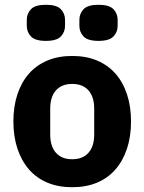

<svg xmlns="http://www.w3.org/2000/svg" viewBox="-20 -771 604 803"><path d="M282 12Q224 12 178.5 -7Q133 -26 101.5 -62Q70 -98 53 -149Q36 -200 36 -263Q36 -326 53 -377Q70 -428 101.5 -463.5Q133 -499 178.5 -518Q224 -537 282 -537Q340 -537 385.5 -518Q431 -499 462.5 -463.5Q494 -428 511 -377Q528 -326 528 -263Q528 -200 511 -149Q494 -98 462.5 -62Q431 -26 385.5 -7Q340 12 282 12ZM282 -105Q326 -105 350 -132Q374 -159 374 -209V-316Q374 -366 350 -393Q326 -420 282 -420Q238 -420 214 -393Q190 -366 190 -316V-209Q190 -159 214 -132Q238 -105 282 -105ZM172 -600Q127 -600 109.5 -618.5Q92 -637 92 -663V-688Q92 -714 109.5 -732.5Q127 -751 172 -751Q217 -751 234.5 -732.5Q252 -714 252 -688V-663Q252 -637 234.5 -618.5Q217 -600 172 -600ZM392 -600Q347 -600 329.5 -618.5Q312 -637 312 -663V-688Q312 -714 329.5 -732.5Q347 -751 392 -751Q437 -751 454.5 -732.5Q472 -714 472 -688V-663Q472 -637 454.5 -618.5Q437 -600 392 -600Z"/></svg>

Font: IBM Plex Sans Hebrew
Style: Bold
Weight: 700
Designer: Mike Abbink, Paul van der Laan, Pieter van Rosmalen, Yanek Iontef
Foundry: Bold Monday
Version: Version 1.2